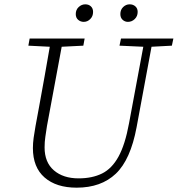

<svg xmlns="http://www.w3.org/2000/svg" viewBox="-20 -852 821 887"><path d="M334 15Q240 15 186 -32Q132 -79 132 -168Q132 -191 135.5 -216Q139 -241 144 -269L161 -361Q174 -430 186 -499Q198 -568 210 -636L111 -641L117 -674H371L365 -641L265 -636L197 -270Q193 -243 189.5 -220Q186 -197 186 -171Q186 -102 229 -65Q272 -28 343 -28Q406 -28 451.5 -50.5Q497 -73 527.5 -128.5Q558 -184 576 -282L642 -636L532 -641L539 -674H781L774 -641L680 -636L611 -264Q583 -114 515 -49.5Q447 15 334 15ZM367 -751Q352 -751 341 -760.5Q330 -770 330 -787Q330 -807 343.5 -819.5Q357 -832 374 -832Q390 -832 400 -822.5Q410 -813 410 -797Q410 -777 397 -764Q384 -751 367 -751ZM571 -751Q557 -751 546.5 -760.5Q536 -770 536 -787Q536 -807 549 -819.5Q562 -832 579 -832Q595 -832 605.5 -822.5Q616 -813 616 -797Q616 -777 602.5 -764Q589 -751 571 -751Z"/></svg>

Font: Source Serif 4 SmText Light
Style: Italic
Weight: 300
Italic angle: -12°
Designer: Frank Grießhammer
Foundry: Adobe
Version: Version 4.005;hotconv 1.1.0;makeotfexe 2.6.0